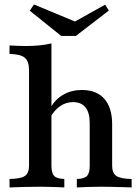

<svg xmlns="http://www.w3.org/2000/svg" viewBox="-20 -822 613 842"><path d="M316.9 0V-37.1Q349.2 -37.9 361.3 -50.4Q373.4 -62.9 373.4 -95.2V-282.3Q373.4 -328.2 354.8 -351.2Q336.3 -374.2 300 -374.2Q270.2 -374.2 244.8 -357.3Q219.4 -340.3 200.8 -308.1L201.6 -349.2Q221.8 -386.3 257.7 -406.9Q293.5 -427.4 339.5 -427.4Q403.2 -427.4 437.5 -388.7Q471.8 -350 471.8 -277.4V-95.2Q471.8 -62.9 490.3 -50.4Q508.9 -37.9 557.3 -37.1V0Q545.2 -0.8 523 -1.2Q500.8 -1.6 475 -2.4Q449.2 -3.2 424.2 -3.2Q392.7 -3.2 362.5 -2Q332.3 -0.8 316.9 0ZM21.8 0V-37.1Q71 -37.9 89.1 -50.4Q107.3 -62.9 107.3 -95.2V-514.5Q107.3 -553.2 88.3 -569Q69.4 -584.7 21.8 -585.5V-622.6Q39.5 -621.8 57.3 -621Q75 -620.2 92.7 -620.2Q124.2 -620.2 152.4 -623Q180.6 -625.8 205.6 -631.5V-95.2Q205.6 -62.9 217.7 -50.4Q229.8 -37.9 262.1 -37.1V0Q246 -0.8 216.9 -2Q187.9 -3.2 157.3 -3.2Q121 -3.2 82.3 -2Q43.5 -0.8 21.8 0ZM441.1 -801.6 457.3 -775.8 312.9 -664.5H248.4L110.5 -775L129 -802.4L334.7 -716.9L287.9 -716.1Z"/></svg>

Font: Playfair 9pt SemiBold
Style: Regular
Weight: 600
Designer: Claus Eggers Sørensen
Foundry: Claus Eggers Sørensen
Version: Version 2.001;gftools[0.9.30]